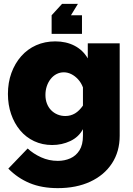

<svg xmlns="http://www.w3.org/2000/svg" viewBox="-20 -750 687 993"><path d="M250 0Q199 0 156.5 -20Q114 -40 84 -76Q54 -112 37.5 -160Q21 -208 21 -264Q21 -323 39 -372.5Q57 -422 89.5 -459Q122 -496 167 -516Q212 -536 266 -536Q322 -536 365.5 -513.5Q409 -491 434 -448V-526H599V-48Q599 34 559 95Q519 156 447 189.5Q375 223 279 223Q196 223 133.5 197Q71 171 23 122L123 18Q152 45 192.5 63.5Q233 82 279 82Q314 82 343.5 69Q373 56 391 27.5Q409 -1 409 -48V-82Q387 -41 343.5 -20.5Q300 0 250 0ZM318 -150Q332 -150 344.5 -153.5Q357 -157 368 -163.5Q379 -170 389.5 -180.5Q400 -191 409 -204V-298Q400 -322 384 -339.5Q368 -357 349 -366.5Q330 -376 310 -376Q290 -376 272.5 -367Q255 -358 242 -341.5Q229 -325 222 -304Q215 -283 215 -259Q215 -235 222.5 -215Q230 -195 244 -180.5Q258 -166 277 -158Q296 -150 318 -150ZM383 -730 347 -671H404V-575H247V-671L301 -730Z"/></svg>

Font: Raleway Thin Black
Style: Regular
Weight: 900
Version: Version 4.026